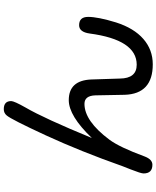

<svg xmlns="http://www.w3.org/2000/svg" viewBox="76 -870 847 1040"><g transform="rotate(-90 500.0 -349.5)"><path d="M478 -401Q585 -401 590 -279L595 -124Q596 -33 670 -33Q805 -33 839 -288Q847 -345 884 -345Q929 -345 929 -296Q929 -243 899 -145Q868 -48 809.5 3Q751 54 672 54Q512 54 507 -98L504 -257Q502 -316 458 -316Q365 -316 264 -181Q223 -126 173 10Q157 52 128 52Q81 52 81 4Q81 -10 103 -66L120 -109Q200 -336 288 -527Q374 -713 395 -737Q408 -753 429 -753Q473 -753 473 -713Q473 -697 438 -635Q380 -536 273 -276Q393 -401 478 -401Z"/></g></svg>

Font: 寒蝉全圆体
Style: Regular
Weight: 400
Designer: Warren2060
      Designed by Motoya company      

      [Varela Round]
      Joe Prince(Latin component); Avraham Cornf
Foundry: ChillType
Version: Version 3.200